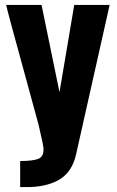

<svg xmlns="http://www.w3.org/2000/svg" viewBox="-20 -598 476 781"><path d="M62 57C97 57 121 54 136 48C150 42 157 30 157 11C157 6 157 2 156 -1C155 -12 148 -41 137 -90L80 -299C35 -462 10 -555 5 -578H149L222 -223L282 -578H426L289 32C278 80 254 114 219 134C183 154 138 164 83 163H62Z"/></svg>

Font: Oswald SemiBold
Style: Regular
Weight: 400
Version: Version